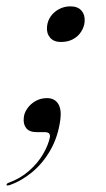

<svg xmlns="http://www.w3.org/2000/svg" viewBox="-55 -406 325 590"><path d="M56.5 0Q35.5 0 25.8 -12Q16 -24 18 -43.5Q19 -58.5 28.8 -72.5Q38.5 -86.5 54.2 -95.5Q70 -104.5 89.5 -104.5Q112.5 -104.5 123.5 -87.5Q134.5 -70.5 130.5 -39Q123.5 14 100.2 54.8Q77 95.5 43.8 123Q10.5 150.5 -26 163Q-30 164 -32 164Q-34 164 -35 162.5Q-35 161 -34 159.2Q-33 157.5 -29.5 156Q7 143 34 119.2Q61 95.5 77.2 67.8Q93.5 40 98.5 15Q99 7.5 95.5 3.8Q92 0 81 0ZM132 -277Q110 -277 98.8 -290.5Q87.5 -304 89.5 -324Q91 -341.5 100.8 -355.5Q110.5 -369.5 126.5 -378Q142.5 -386.5 161.5 -386.5Q184.5 -386.5 195.8 -372.8Q207 -359 205 -338.5Q203.5 -323 194.5 -308.8Q185.5 -294.5 169.8 -285.8Q154 -277 132 -277Z"/></svg>

Font: Fraunces 120pt
Style: Italic
Weight: 400
Italic angle: -16°
Version: Version 1.000;[b76b70a41]